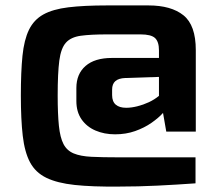

<svg xmlns="http://www.w3.org/2000/svg" viewBox="-20 -621 800 709"><path d="M528 -601Q612 -601 657.5 -564.5Q703 -528 703 -436V-135H594L582 -204Q566 -186 539.5 -167.5Q513 -149 479 -137Q445 -125 405 -125Q365 -125 332.5 -139Q300 -153 281 -180.5Q262 -208 262 -248V-296Q262 -348 296 -377.5Q330 -407 393 -407H567V-435Q567 -467 552.5 -480.5Q538 -494 499 -494H376Q315 -494 278.5 -489Q242 -484 223.5 -463.5Q205 -443 199 -397Q193 -351 193 -268Q193 -200 197.5 -156.5Q202 -113 214.5 -89Q227 -65 252 -54.5Q277 -44 317.5 -42Q358 -40 418 -40H702V56Q632 61 561 64.5Q490 68 419 68Q321 69 256 62Q191 55 151 35.5Q111 16 91 -21.5Q71 -59 64 -119.5Q57 -180 57 -268Q57 -356 63 -415Q69 -474 87 -511Q105 -548 140 -567.5Q175 -587 232.5 -594Q290 -601 376 -601ZM567 -337 443 -333Q418 -332 406 -321.5Q394 -311 394 -290V-270Q394 -246 407.5 -234.5Q421 -223 446 -223Q465 -223 487 -228.5Q509 -234 529.5 -243.5Q550 -253 567 -267Z"/></svg>

Font: Exo 2
Style: Bold
Weight: 700
Designer: Natanael Gama
Foundry: Natanael Gama
Version: Version 2.010